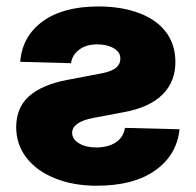

<svg xmlns="http://www.w3.org/2000/svg" viewBox="-20 -573 615 603"><path d="M203.1 -374.5 43.5 -378.9Q49.8 -459.5 114.7 -506.3Q178.7 -552.7 289.1 -552.7Q361.8 -552.7 417.5 -531.7Q472.2 -510.7 501 -472.7Q530.8 -433.1 530.8 -378.9Q531.2 -316.9 490.7 -276.4Q449.7 -235.4 368.7 -220.7L272.9 -202.6Q207 -189.9 206.5 -155.8Q207 -135.3 228.5 -122.6Q249.5 -109.9 282.2 -109.9Q318.8 -109.9 343.3 -125.5Q367.2 -140.6 372.6 -171.4L543.9 -167Q535.2 -85.9 467.8 -38.1Q400.4 10.3 283.2 10.3Q210.9 10.3 153.3 -12.7Q95.7 -35.6 63.5 -77.1Q30.8 -118.7 30.8 -174.8Q31.7 -235.4 70.8 -270.5Q111.8 -307.1 192.4 -322.3L297.4 -342.3Q331.5 -348.6 345.7 -361.3Q358.4 -373 357.9 -388.7Q358.4 -409.2 337.4 -421.4Q316.4 -433.6 285.6 -433.6Q250.5 -433.6 229.5 -417.5Q206.5 -400.4 203.1 -374.5Z"/></svg>

Font: My Font
Style: Regular
Weight: 500
Designer: Rasmus Andersson
Foundry: rsms
Version: Version 0.001